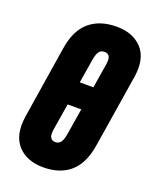

<svg xmlns="http://www.w3.org/2000/svg" viewBox="-132 -766 685 848"><g transform="rotate(20 210.5 -341.5)"><path d="M175 6Q97 6 54.5 -41Q12 -88 25 -177L79 -519Q93 -607 142 -648Q191 -689 269 -689Q346 -689 388.5 -643Q431 -597 418 -509L363 -165Q349 -77 301 -35.5Q253 6 175 6ZM187 -117Q204 -117 212.5 -129Q221 -141 226 -170L246 -292H182L162 -170Q157 -141 164 -129Q171 -117 187 -117ZM199 -402H263L281 -513Q286 -542 279.5 -554Q273 -566 256 -566Q239 -566 230.5 -554Q222 -542 217 -513Z"/></g></svg>

Font: Sofia Sans Extra Condensed Black
Style: Italic
Weight: 900
Italic angle: -9°
Version: Version 4.100